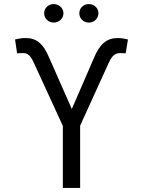

<svg xmlns="http://www.w3.org/2000/svg" viewBox="-20 -924 702 944"><path d="M289 0H374V-306L515 -616C532 -652 547 -663 571 -663L598 -662L609 -730C593 -734 575 -737 559 -737C505 -737 470 -708 441 -637L333 -388L222 -640C191 -714 156 -738 102 -737C84 -737 68 -733 54 -730L64 -662C69 -662 83 -663 93 -663C115 -663 129 -653 146 -616L289 -305ZM197 -859C197 -833 218 -813 244 -813C270 -813 292 -833 292 -859C292 -884 270 -904 244 -904C218 -904 197 -884 197 -859ZM370 -859C370 -833 390 -813 417 -813C443 -813 464 -833 464 -859C464 -884 443 -904 417 -904C390 -904 370 -884 370 -859Z"/></svg>

Font: Wafeq
Style: Regular
Weight: 400
Designer: Rasmus Andersson & Azza Alameddine
Foundry: Google & TypeTogether
Version: Version 3.000;FEAKit 1.0